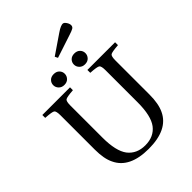

<svg xmlns="http://www.w3.org/2000/svg" viewBox="-289 -1201 1368 1368"><g transform="rotate(-45 395.5 -517.0)"><path d="M385 -923 530 -1022Q575 -1053 595 -1049Q606 -1047 617 -1029.5Q628 -1012 627 -997Q626 -983 613.5 -975.5Q601 -968 566 -957L396 -901ZM292 -732Q266 -732 250 -748.5Q234 -765 234 -787Q234 -809 249.5 -825Q265 -841 292 -841Q319 -841 334.5 -825Q350 -809 350 -787Q350 -765 334.5 -748.5Q319 -732 292 -732ZM500 -732Q474 -732 458 -748.5Q442 -765 442 -787Q442 -809 457.5 -825Q473 -841 500 -841Q527 -841 542.5 -825Q558 -809 558 -787Q558 -765 542.5 -748.5Q527 -732 500 -732ZM29 -663V-692H308V-663Q243 -658 230.5 -649.5Q218 -641 218 -599V-275Q218 -140 263 -80Q310 -20 395 -20Q482 -20 528 -80Q573 -140 573 -275V-599Q573 -641 561 -650Q549 -659 483 -663V-692H762V-663Q697 -658 684.5 -649.5Q672 -641 672 -599V-255Q672 -163 645 -107Q588 15 395 15Q203 15 146 -107Q119 -161 119 -253V-599Q119 -641 107 -650Q95 -659 29 -663Z"/></g></svg>

Font: Linguistics Pro
Style: Regular
Weight: 400
Designer: Stefan Peev, Context Ltd
Foundry: Stefan Peev, Context Ltd
Version: Version 001.000